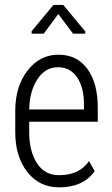

<svg xmlns="http://www.w3.org/2000/svg" viewBox="-20 -764 461 793"><path d="M134.3 -436.5Q102.1 -386.7 100.6 -312H326.7V-334.5Q327.1 -401.4 298.8 -443.8Q270.5 -486.3 218.8 -486.3Q167 -486.3 134.3 -436.5ZM43 -217.8V-305.7Q43 -407.2 93.8 -472.7Q144.5 -538.1 221.2 -538.1Q297.9 -538.1 340.8 -479.5Q383.8 -420.9 383.8 -319.3V-261.2H100.6V-217.8Q100.6 -139.6 132.8 -89.8Q165 -40 224.1 -40.5Q308.1 -40.5 347.7 -98.6L371.1 -57.1Q323.7 9.8 224.1 9.8Q142.6 9.8 92.8 -53.7Q43 -117.2 43 -217.8ZM332 -625H281.7L220.7 -706.1L160.6 -625H110.8V-635.3L200.7 -743.7H241.2L332 -634.3Z"/></svg>

Font: RobotoCondensed-Light
Style: Light
Weight: 300
Designer: Google
Version: Version 1.200311; 2013